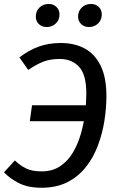

<svg xmlns="http://www.w3.org/2000/svg" viewBox="-21 -913 581 946"><path d="M279 -701.1Q346.2 -701.1 396.2 -674.1Q446.3 -647 474.8 -589.5Q503.3 -531.9 503.3 -439Q503.3 -380 493.3 -317Q483.2 -254 461.2 -195.5Q439.2 -137 402.1 -89.9Q365.1 -42.9 311 -15.4Q257 12.1 182.9 12.1Q116.9 12.1 71.8 -10.9Q26.8 -33.9 -1.3 -64L52.2 -122.5Q78.2 -97.5 107.6 -83.1Q137.1 -68.6 183.9 -68.6Q236.8 -68.6 275.2 -94Q313.6 -119.5 338.5 -161.9Q363.4 -204.3 377.9 -255.2Q392.3 -306.1 398.3 -357.6Q404.3 -409 404.3 -452Q404.3 -545.7 368.4 -584.1Q332.6 -622.5 273.7 -622.5Q225.9 -622.5 191.9 -609Q158 -595.5 118.1 -568.5L74.7 -630Q119.8 -665.1 168.8 -683.1Q217.9 -701.1 279 -701.1ZM136.8 -394.3H417.3L407.2 -315.7H125.8ZM208.7 -779.8Q185.6 -779.8 170.5 -794.4Q155.4 -809 155.4 -831.1Q155.4 -858.3 173.6 -875.9Q191.7 -893.5 218.9 -893.5Q242 -893.5 257.1 -878.9Q272.2 -864.3 272.2 -842.2Q272.2 -815 254 -797.4Q235.9 -779.8 208.7 -779.8ZM417.1 -779.8Q393.9 -779.8 378.8 -794.4Q363.7 -809 363.7 -831.1Q363.7 -858.3 381.9 -875.9Q400 -893.5 427.2 -893.5Q450.3 -893.5 465.4 -878.9Q480.5 -864.3 480.5 -842.2Q480.5 -815 462.4 -797.4Q444.2 -779.8 417.1 -779.8Z"/></svg>

Font: Fira Sans Variable
Style: Italic
Weight: 397
Italic angle: -8°
Designer: Carrois Corporate & Edenspiekermann AG
Foundry: Carrois Corporate GbR & Edenspiekermann AG
Version: Version 4.202